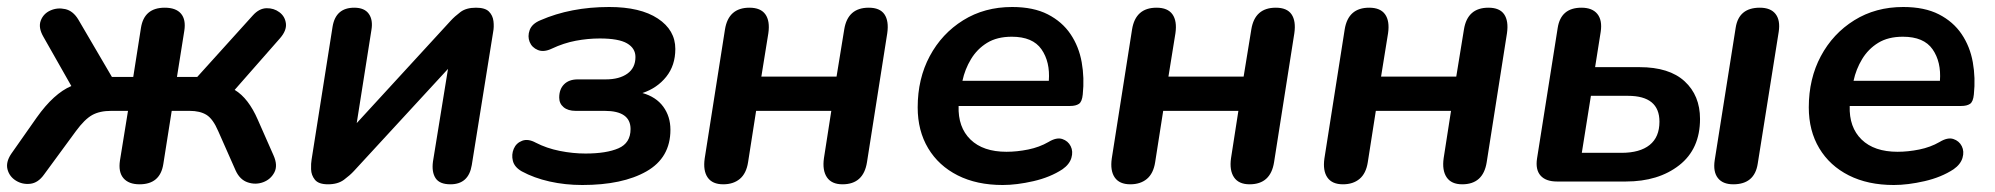

<svg xmlns="http://www.w3.org/2000/svg" viewBox="-22 -519 5704 549"><path d="M377 8Q346 8 331 -9.5Q316 -27 321 -60L344 -202H296Q263 -202 241.5 -190Q220 -178 195 -144L104 -20Q87 4 64.5 6.5Q42 9 23.5 -2.5Q5 -14 -0.5 -34.5Q-6 -55 10 -79L83 -183Q132 -252 182 -273L102 -414Q87 -440 94.5 -460Q102 -480 122 -489Q142 -498 164.5 -493Q187 -488 202 -463L298 -299H359L381 -439Q390 -497 449 -497Q481 -497 495.5 -480Q510 -463 505 -431L484 -299H542L701 -475Q719 -495 740 -495.5Q761 -496 777 -484Q793 -472 795.5 -452Q798 -432 779 -410L649 -262Q669 -250 685.5 -228.5Q702 -207 715 -177L760 -75Q773 -46 762.5 -26Q752 -6 730.5 2Q709 10 686.5 2.5Q664 -5 652 -31L602 -144Q587 -179 568.5 -190.5Q550 -202 520 -202H469L445 -50Q436 8 377 8Z M916 8Q889 8 878.5 -5Q868 -18 867.5 -35Q867 -52 869 -63L929 -443Q938 -497 991 -497Q1020 -497 1032.5 -479.5Q1045 -462 1040 -433L998 -167L1267 -460Q1278 -472 1294.5 -484.5Q1311 -497 1339 -497Q1365 -497 1376 -486Q1387 -475 1389 -458.5Q1391 -442 1388 -427L1327 -47Q1318 8 1266 8Q1235 8 1223.5 -9.5Q1212 -27 1216 -57L1259 -322L990 -30Q979 -18 961.5 -5Q944 8 916 8Z M1643 10Q1594 10 1549.5 0Q1505 -10 1470 -29Q1449 -41 1444.5 -59Q1440 -77 1447 -93.5Q1454 -110 1471 -116.5Q1488 -123 1510 -111Q1541 -95 1578.5 -87.5Q1616 -80 1652 -80Q1712 -80 1746.5 -95Q1781 -110 1781 -150Q1781 -202 1707 -202H1624Q1602 -202 1589.5 -212.5Q1577 -223 1577 -240Q1577 -264 1591 -278Q1605 -292 1630 -292H1710Q1749 -292 1772 -308.5Q1795 -325 1795 -356Q1795 -381 1771 -395Q1747 -409 1693 -409Q1659 -409 1624.5 -402.5Q1590 -396 1556 -380Q1533 -369 1516 -376Q1499 -383 1492.5 -399Q1486 -415 1492.5 -433Q1499 -451 1523 -461Q1610 -499 1720 -499Q1809 -499 1859 -466Q1909 -433 1909 -379Q1909 -332 1883 -299.5Q1857 -267 1815 -253Q1854 -242 1874.5 -214Q1895 -186 1895 -148Q1895 -68 1826.5 -29Q1758 10 1643 10Z M2046 8Q2015 8 2001.5 -11.5Q1988 -31 1993 -66L2051 -435Q2061 -497 2121 -497Q2153 -497 2166.5 -478Q2180 -459 2175 -424L2155 -300H2370L2392 -435Q2402 -497 2462 -497Q2494 -497 2507 -478Q2520 -459 2515 -424L2457 -55Q2447 8 2387 8Q2356 8 2342.5 -12Q2329 -32 2334 -67L2355 -202H2140L2117 -55Q2112 -23 2093.5 -7.5Q2075 8 2046 8Z M2845 10Q2771 10 2716.5 -17.5Q2662 -45 2632 -95Q2602 -145 2602 -212Q2602 -294 2636.5 -358.5Q2671 -423 2732 -461Q2793 -499 2872 -499Q2933 -499 2974 -478Q3015 -457 3039 -421.5Q3063 -386 3071 -341Q3079 -296 3074 -249Q3072 -228 3063 -222Q3054 -216 3038 -216H2719Q2717 -155 2753 -120Q2789 -85 2856 -85Q2886 -85 2918 -91.5Q2950 -98 2976 -113Q2999 -127 3015.5 -121.5Q3032 -116 3039.5 -101Q3047 -86 3041.5 -67.5Q3036 -49 3016 -35Q2981 -12 2933 -1Q2885 10 2845 10ZM2871 -414Q2829 -414 2800.5 -396.5Q2772 -379 2754.5 -350Q2737 -321 2730 -288H2977Q2981 -342 2956 -378Q2931 -414 2871 -414Z M3210 8Q3179 8 3165.5 -11.5Q3152 -31 3157 -66L3215 -435Q3225 -497 3285 -497Q3317 -497 3330.5 -478Q3344 -459 3339 -424L3319 -300H3534L3556 -435Q3566 -497 3626 -497Q3658 -497 3671 -478Q3684 -459 3679 -424L3621 -55Q3611 8 3551 8Q3520 8 3506.5 -12Q3493 -32 3498 -67L3519 -202H3304L3281 -55Q3276 -23 3257.5 -7.5Q3239 8 3210 8Z M3818 8Q3787 8 3773.5 -11.5Q3760 -31 3765 -66L3823 -435Q3833 -497 3893 -497Q3925 -497 3938.5 -478Q3952 -459 3947 -424L3927 -300H4142L4164 -435Q4174 -497 4234 -497Q4266 -497 4279 -478Q4292 -459 4287 -424L4229 -55Q4219 8 4159 8Q4128 8 4114.5 -12Q4101 -32 4106 -67L4127 -202H3912L3889 -55Q3884 -23 3865.5 -7.5Q3847 8 3818 8Z M4430 0Q4398 0 4383 -17Q4368 -34 4373 -66L4432 -439Q4441 -497 4500 -497Q4531 -497 4545.5 -479Q4560 -461 4555 -428L4539 -327H4666Q4751 -327 4795 -286.5Q4839 -246 4839 -179Q4839 -93 4779.5 -46.5Q4720 0 4627 0ZM4934 8Q4904 8 4890 -10Q4876 -28 4881 -61L4941 -440Q4950 -497 5010 -497Q5041 -497 5055 -479Q5069 -461 5064 -428L5004 -51Q4995 8 4934 8ZM4501 -82H4614Q4667 -82 4695 -104.5Q4723 -127 4723 -171Q4723 -245 4633 -245H4527Z M5393 10Q5319 10 5264.5 -17.5Q5210 -45 5180 -95Q5150 -145 5150 -212Q5150 -294 5184.5 -358.5Q5219 -423 5280 -461Q5341 -499 5420 -499Q5481 -499 5522 -478Q5563 -457 5587 -421.5Q5611 -386 5619 -341Q5627 -296 5622 -249Q5620 -228 5611 -222Q5602 -216 5586 -216H5267Q5265 -155 5301 -120Q5337 -85 5404 -85Q5434 -85 5466 -91.5Q5498 -98 5524 -113Q5547 -127 5563.5 -121.5Q5580 -116 5587.5 -101Q5595 -86 5589.5 -67.5Q5584 -49 5564 -35Q5529 -12 5481 -1Q5433 10 5393 10ZM5419 -414Q5377 -414 5348.5 -396.5Q5320 -379 5302.5 -350Q5285 -321 5278 -288H5525Q5529 -342 5504 -378Q5479 -414 5419 -414Z"/></svg>

Font: Nunito
Style: Bold Italic
Weight: 700
Italic angle: -9°
Designer: Vernon Adams
Foundry: Vernon Adams
Version: Version 3.601; ttfautohint (v1.8.2.53-6de2)